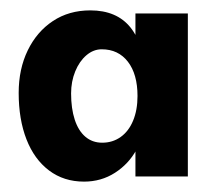

<svg xmlns="http://www.w3.org/2000/svg" viewBox="-20 -741 414 370"><path d="M16 -562Q16 -608 33.5 -644Q51 -680 82 -700.5Q113 -721 154 -721Q205 -721 231.5 -688Q258 -655 258 -594L241 -648V-715H342V-401H241V-474L258 -510Q258 -480 243 -452.5Q228 -425 201.5 -408Q175 -391 142 -391Q103 -391 74.5 -412.5Q46 -434 31 -472.5Q16 -511 16 -562ZM245 -556Q245 -598 226.5 -622Q208 -646 176 -646Q160 -646 146.5 -634.5Q133 -623 125 -603.5Q117 -584 117 -561Q117 -532 124 -510.5Q131 -489 144.5 -477.5Q158 -466 177 -466Q197 -466 212.5 -477Q228 -488 236.5 -508.5Q245 -529 245 -556Z"/></svg>

Font: Mach Medium
Style: Regular
Weight: 500
Version: Version 1.002